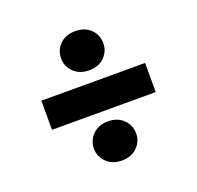

<svg xmlns="http://www.w3.org/2000/svg" viewBox="-103 -678 794 774"><g transform="rotate(-20 294.0 -291.5)"><path d="M71 -227V-352H516V-227ZM295 -14Q254 -14 229 -38.5Q204 -63 204 -97Q204 -133 229 -157.5Q254 -182 295 -182Q335 -182 360 -157.5Q385 -133 385 -97Q385 -63 360 -38.5Q335 -14 295 -14ZM295 -401Q254 -401 229 -425.5Q204 -450 204 -484Q204 -521 229 -545Q254 -569 295 -569Q335 -569 360 -545Q385 -521 385 -484Q385 -450 360 -425.5Q335 -401 295 -401Z"/></g></svg>

Font: DM Sans 28pt Black
Style: Regular
Weight: 900
Version: Version 4.004;gftools[0.9.30]